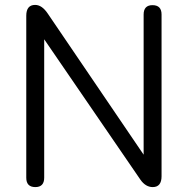

<svg xmlns="http://www.w3.org/2000/svg" viewBox="-20 -762 762 782"><path d="M87 -38C87 -13 99 0 124 0C148 0 160 -13 160 -38V-602L552 -30C566 -10 583 0 602 0C626 0 638 -15 638 -44V-703C638 -728 626 -741 601 -741C577 -741 565 -728 565 -703V-132L175 -706C159 -730 142 -742 123 -742C99 -742 87 -727 87 -698Z"/></svg>

Font: Numismatica Pro
Style: Regular
Weight: 400
Designer: Chris Hopkins
Foundry: Edward C. D. Hopkins
Version: Version 2.19D